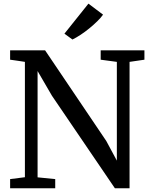

<svg xmlns="http://www.w3.org/2000/svg" viewBox="-20 -1014 813 1034"><path d="M114.1 -59.6V-680.8Q101.1 -683 87.6 -684.9Q74.2 -686.8 61 -688.8Q47.9 -690.9 34.5 -692.5V-743H222.8L552.5 -254.5L609.3 -148.9V-680.8L522.2 -692.5V-743H757.8V-692.5L677.7 -680.8V0H598.8L259.7 -498.5L182.4 -631.4V-59L277.4 -49.5V0H34.5V-49.5ZM370.6 -801.4H369.8L327 -832.7L456.3 -994.4L535 -935.1Q523.3 -918.4 503.8 -899.4Q484.4 -880.3 461.3 -861.5Q438.3 -842.6 414.5 -826.9Q390.7 -811.3 370.6 -801.4Z"/></svg>

Font: Merriweather 7pt Light
Style: Regular
Weight: 300
Designer: Eben Sorkin
Foundry: Eben Sorkin
Version: Version 2.200;gftools[0.9.31]